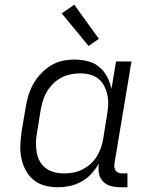

<svg xmlns="http://www.w3.org/2000/svg" viewBox="-20 -778 640 806"><path d="M224 8Q195 8 168 1Q141 -6 120.5 -23Q100 -40 87.5 -64Q75 -88 69.5 -115Q64 -142 65.5 -170.5Q67 -199 71 -228L88 -328Q92 -353 99.5 -378Q107 -403 120 -426Q133 -449 152 -469Q171 -489 193.5 -503Q216 -517 242 -522.5Q268 -528 293 -528Q321 -528 348.5 -521Q376 -514 396.5 -497Q417 -480 429.5 -456Q442 -432 448 -405L467 -520H532L460 -89Q459 -81 460.5 -73.5Q462 -66 466.5 -60.5Q471 -55 478 -52.5Q485 -50 493 -50H515V8H483Q463 8 444 2.5Q425 -3 412 -16.5Q399 -30 395.5 -49.5Q392 -69 395 -89L396 -92Q382 -69 364 -49Q346 -29 322.5 -16Q299 -3 273.5 2.5Q248 8 224 8ZM248 -50Q268 -50 287 -53.5Q306 -57 324.5 -66Q343 -75 359 -89Q375 -103 385.5 -120Q396 -137 403 -156Q410 -175 413 -194L429 -294Q433 -316 434 -337Q435 -358 431 -378Q427 -398 418 -416Q409 -434 394 -446.5Q379 -459 359 -464.5Q339 -470 318 -470Q298 -470 277.5 -466Q257 -462 238.5 -452.5Q220 -443 204.5 -428Q189 -413 178 -395Q167 -377 161 -357.5Q155 -338 151 -318L135 -218Q131 -198 131 -177Q131 -156 134.5 -136.5Q138 -117 147.5 -100Q157 -83 173 -71.5Q189 -60 208.5 -55Q228 -50 248 -50ZM352 -585 239 -722 292 -758 395 -615Z"/></svg>

Font: Iosevka HT Light Extended
Style: Italic
Weight: 300
Width: 7
Italic angle: -9°
Monospace: yes
Designer: Belleve Invis
Foundry: Belleve Invis
Version: Version 32.3.0; ttfautohint (v1.8.4)